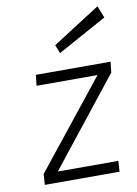

<svg xmlns="http://www.w3.org/2000/svg" viewBox="-82 -774 589 828"><g transform="rotate(-10 212.0 -359.5)"><path d="M46.5 0 49.5 -47 352.5 -427H85.5L91 -474H418L412.5 -427L111.5 -47H376.5L373.5 0ZM210 -548.5 195 -585.5 403.5 -719 424.5 -666.5Z"/></g></svg>

Font: Karla Light
Style: Italic
Weight: 300
Italic angle: -8°
Designer: Jonathan Pinhorn
Version: Version 2.004;gftools[0.9.33]